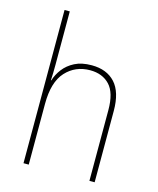

<svg xmlns="http://www.w3.org/2000/svg" viewBox="-114 -840 758 920"><g transform="rotate(15 265.0 -380.0)"><path d="M91 0V-760H117V-495Q117 -472 116.5 -455Q116 -438 115 -418H117Q126 -448 147 -475.5Q168 -503 202 -520.5Q236 -538 286 -538Q361 -538 402.5 -492.5Q444 -447 444 -354V0H418V-351Q418 -437 382 -475Q346 -513 285 -513Q212 -513 164.5 -461.5Q117 -410 117 -301V0Z"/></g></svg>

Font: Noto Sans Mono Condensed Thin
Style: Regular
Weight: 100
Width: 3
Designer: Monotype Design Team
Foundry: Monotype Imaging Inc.
Version: Version 2.014; ttfautohint (v1.8.4.7-5d5b)